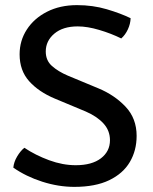

<svg xmlns="http://www.w3.org/2000/svg" viewBox="-20 -716 596 749"><path d="M32 -62Q34 -84 46.8 -105.5Q59.5 -127 75 -139.5Q118.5 -110.5 171.5 -91Q224.5 -71.5 275.5 -71.5Q338.5 -71.5 373.8 -98.5Q409 -125.5 409 -169Q409 -206.5 383.8 -234.2Q358.5 -262 314.5 -281L193.5 -331.5Q130.5 -358 93.5 -399.5Q56.5 -441 56.5 -504Q56.5 -557.5 84.8 -601Q113 -644.5 163.5 -670.2Q214 -696 280.5 -696Q342 -696 396.2 -680Q450.5 -664 489.5 -645Q489 -623.5 479 -601.8Q469 -580 453 -566Q413.5 -585.5 367.2 -599.2Q321 -613 283 -613Q225.5 -613 192 -584.8Q158.5 -556.5 158.5 -515Q158.5 -480 182.8 -458.5Q207 -437 244.5 -421L363.5 -371.5Q426.5 -345.5 469.8 -299.8Q513 -254 513 -186Q513 -129 486.5 -84Q460 -39 406 -13Q352 13 270 13Q208 13 144.8 -7.2Q81.5 -27.5 32 -62Z"/></svg>

Font: Signika Negative SC
Style: Regular
Weight: 400
Designer: Anna Giedryś
Foundry: Anna Giedryś
Version: Version 2.000; ttfautohint (v1.8.3) -l 8 -r 50 -G 200 -x 9 -